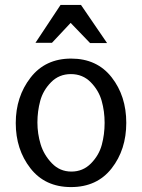

<svg xmlns="http://www.w3.org/2000/svg" viewBox="-20 -747 576 780"><path d="M268.5 13Q163 13 103.5 -63.5Q44 -140 44 -247Q44 -354 104 -431.5Q164 -509 269 -509Q374 -509 433.5 -433Q493 -357 493 -248Q493 -139 433.5 -63Q374 13 268.5 13ZM191 -573H124L226 -727H309L415 -572H346L267 -654ZM187.5 -413Q155 -380 143.5 -337.5Q132 -295 132 -249.5Q132 -204 145 -161Q158 -118 190.5 -84Q223 -50 270 -50Q317 -50 349.5 -83Q382 -116 393.5 -158.5Q405 -201 405 -248Q405 -295 393 -337.5Q381 -380 348.5 -413Q316 -446 268 -446Q220 -446 187.5 -413Z"/></svg>

Font: Rosario
Style: Regular
Weight: 400
Designer: Hector Gatti
Foundry: Omnibus-Type
Version: Version 1.002